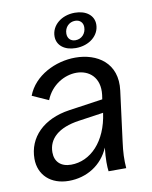

<svg xmlns="http://www.w3.org/2000/svg" viewBox="-85 -814 703 889"><g transform="rotate(-10 266.0 -369.0)"><path d="M167 12C251 12 324 -33 357 -111C351 -58 352 -21 355 0H438C435 -40 436 -74 443 -125L473 -358C490 -487 396 -545 294 -545C201 -545 99 -496 65 -406L141 -372C168 -440 231 -475 287 -475C346 -475 397 -435 387 -353L384 -333L225 -310C101 -292 27 -216 27 -116C27 -40 82 12 167 12ZM305 -588C369 -588 417 -628 417 -680C417 -722 381 -750 328 -750C265 -750 217 -710 217 -658C217 -616 252 -588 305 -588ZM310 -624C287 -624 273 -639 273 -661C273 -691 295 -713 323 -713C346 -713 360 -698 360 -677C360 -647 339 -624 310 -624ZM114 -131C114 -195 163 -240 260 -254L377 -271C359 -138 281 -60 190 -60C142 -60 114 -87 114 -131Z"/></g></svg>

Font: Ronzino Oblique
Style: Italic
Weight: 400
Italic angle: -8°
Designer: Nunzio Mazzaferro
Foundry: Collletttivo
Version: Version 1.000;Glyphs 3.3 (3337)